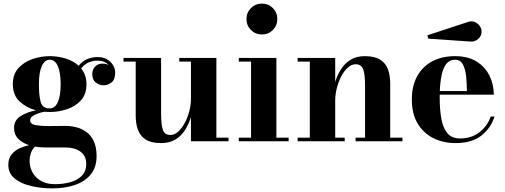

<svg xmlns="http://www.w3.org/2000/svg" viewBox="-20 -780 2788 1060"><path d="M57.6 -74Q57.6 -116.5 94 -139.2Q130.4 -161.9 178.7 -170.9Q126.7 -184.6 88.7 -219.4Q50.8 -254.2 50.8 -314.9Q50.8 -370.1 81.8 -404.2Q112.8 -438.2 159.8 -454.1Q206.8 -470 254.9 -470Q298.3 -470 341.2 -457.3Q384 -444.6 414.1 -417Q435.5 -443.8 463.6 -454.5Q491.7 -465.1 517.1 -465.1Q549.8 -465.1 571.8 -451.9Q593.8 -438.7 604.9 -419.1Q616 -399.4 616 -380.4Q616 -339.8 595.2 -324.5Q574.5 -309.1 552 -309.1Q529.8 -309.1 509.5 -324.2Q489.3 -339.4 489.3 -371.6Q489.3 -395.5 505 -412.1Q520.8 -428.7 544.9 -428.7Q570.1 -428.7 580.6 -419.7Q570.3 -432.6 553.3 -439Q536.4 -445.3 517.1 -445.3Q495.1 -445.3 471.1 -436Q447 -426.8 428.2 -401.9Q441.9 -385 449.7 -363.3Q457.5 -341.6 457.5 -314.9Q457.5 -260 426.9 -226.2Q396.2 -192.4 349.6 -177Q303 -161.6 254.9 -161.6Q239.7 -161.6 225.1 -163.1Q196 -157.5 171.3 -145.8Q146.5 -134 146.5 -116Q146.5 -94.5 176.4 -89.2Q206.3 -84 247.6 -84Q273.7 -84 297 -84.5Q320.3 -85 341.3 -85Q369.4 -85 399.4 -77.8Q429.4 -70.6 455.3 -52.4Q481.2 -34.2 497.2 -1.6Q513.2 31 513.2 82Q513.2 144 480.6 183.5Q448 222.9 392.7 241.5Q337.4 260 269 260Q208.5 260 152.7 247.3Q96.9 234.6 61.4 205.9Q25.9 177.2 25.9 129.9Q25.9 94.5 44.3 72.3Q62.7 50 89.5 38.1Q116.2 26.1 141.1 21.7Q104.7 10 81.2 -13.4Q57.6 -36.9 57.6 -74ZM194.8 -314.9Q194.8 -252 204.6 -216.8Q214.4 -181.6 254.9 -181.6Q284.2 -181.6 299.6 -216.8Q314.9 -252 314.9 -314.9Q314.9 -377.9 299.6 -414.1Q284.2 -450.2 254.9 -450.2Q225.6 -450.2 210.2 -414.1Q194.8 -377.9 194.8 -314.9ZM143.3 105.2Q143.3 162.6 181 199.7Q218.8 236.8 284.2 236.8Q325.9 236.8 365.5 226.6Q405 216.3 430.5 191.8Q456.1 167.2 456.1 124.5Q456.1 80.1 424.1 57.1Q392.1 34.2 343.3 34.2H231.9Q200.9 34.2 173.6 29.5Q157 44.9 150.1 66.8Q143.3 88.6 143.3 105.2Z M869.4 -460V-153.8Q869.4 -90.8 879.4 -62.7Q889.4 -34.7 920.4 -34.7Q942.9 -34.7 963.4 -52.9Q983.9 -71 999.9 -100.8Q1015.9 -130.6 1025 -166.1Q1034.2 -201.7 1034.2 -236.3V-439.9H969.5V-460H1174.6V-20H1241.9V0H1034.2V-134.3Q1023.4 -96.9 1002.8 -64Q982.2 -31 949.6 -10.5Q917 10 870.4 10Q814.9 10 784.3 -9.6Q753.7 -29.3 741.5 -63.5Q729.2 -97.7 729.2 -141.1V-439.9H661.9V-460Z M1340.8 -674.8Q1340.8 -710.7 1365.5 -735.4Q1390.1 -760 1426 -760Q1461.9 -760 1486.5 -735.4Q1511 -710.7 1511 -674.8Q1511 -638.9 1486.5 -614.4Q1461.9 -589.8 1426 -589.8Q1390.1 -589.8 1365.5 -614.4Q1340.8 -638.9 1340.8 -674.8ZM1298.3 -20H1366V-439.9H1298.3V-460H1505.9V-20H1573.5V0H1298.3Z M1623 -20H1690.4V-439.9H1623V-460H1830.6V-327.4Q1841.6 -364.5 1862.1 -397Q1882.6 -429.4 1914.9 -449.7Q1947.3 -470 1993.7 -470Q2049.1 -470 2079.6 -450.3Q2110.1 -430.7 2122.2 -396.6Q2134.3 -362.5 2134.3 -319.1V-20H2201.9V0H1943.1V-20H1995.4V-306.2Q1995.4 -369.1 1985 -397.2Q1974.6 -425.3 1943.4 -425.3Q1920.9 -425.3 1900.5 -407.1Q1880.1 -388.9 1864.4 -359.1Q1848.6 -329.3 1839.6 -293.8Q1830.6 -258.3 1830.6 -223.6V-20H1883.1V0H1623Z M2573.7 -550.8 2344.2 -566.7 2339.8 -585.2 2563.7 -658.7Q2583.3 -665.8 2600.3 -658.9Q2617.4 -652.1 2628.1 -637.3Q2638.7 -622.6 2638.7 -605.5Q2638.7 -580.1 2618.9 -563.8Q2599.1 -547.6 2573.7 -550.8ZM2710.2 -136.7Q2690.9 -74 2638.3 -32Q2585.7 10 2495.8 10Q2426.3 10 2371.6 -17.7Q2316.9 -45.4 2285.3 -99Q2253.7 -152.6 2253.7 -230Q2253.7 -307.4 2284.1 -361Q2314.5 -414.6 2368 -442.3Q2421.6 -470 2491.5 -470Q2564.9 -470 2612.5 -439.5Q2660.2 -408.9 2683.2 -360.4Q2706.3 -311.8 2706.3 -257.3H2407.7Q2407.5 -248.8 2407.5 -240Q2407.5 -175.5 2416.5 -124.9Q2425.5 -74.2 2449.8 -44.9Q2474.1 -15.6 2519.8 -15.6Q2582.5 -15.6 2626.6 -49.6Q2670.7 -83.5 2689.2 -136.7ZM2491.5 -450.2Q2461.4 -450.2 2443.8 -427.1Q2426.3 -404.1 2418.1 -364.9Q2409.9 -325.7 2408.2 -277.3H2557.6Q2557.4 -315.9 2553.7 -356Q2550 -396 2536.1 -423.1Q2522.2 -450.2 2491.5 -450.2Z"/></svg>

Font: Bodoni* 11
Style: Bold
Weight: 700
Version: Version 2.000; ttfautohint (v1.8.1)